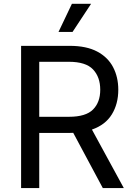

<svg xmlns="http://www.w3.org/2000/svg" viewBox="-20 -962 684 982"><path d="M87.9 0V-727.5H336.9Q421.9 -727.5 476.8 -698.5Q531.7 -669.4 558.3 -618.7Q585 -567.9 585 -502.9Q585 -430.7 552 -377Q519 -323.2 450.2 -299.3L613.3 0H505.9L354.5 -282.7Q346.2 -282.2 337.4 -282.2H180.7V0ZM180.7 -364.7H333Q418.9 -364.7 455.8 -401.9Q492.7 -439 492.7 -502.9Q492.7 -567.9 455.8 -606.9Q418.9 -646 332 -646H180.7ZM279.3 -798.8 347.7 -942.4H445.8L351.1 -798.8Z"/></svg>

Font: Inter-Regular
Style: Regular
Weight: 400
Designer: Rasmus Andersson
Foundry: rsms
Version: Version 4.000;git-a52131595